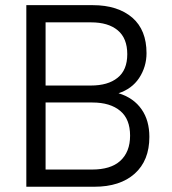

<svg xmlns="http://www.w3.org/2000/svg" viewBox="-20 -710 653 730"><path d="M518.6 -293.9Q547.9 -252 547.9 -189.5Q547.9 -99.6 492.2 -49.8Q436.5 0 338.9 0H80.1V-690.4H333Q427.7 -690.4 483.4 -642.6Q537.1 -595.7 537.1 -507.8Q537.1 -456.1 508.8 -413.1Q481.4 -372.1 430.7 -355.5Q488.3 -337.9 518.6 -293.9ZM436.5 -97.7Q474.6 -131.8 474.6 -194.3Q474.6 -256.8 437.5 -288.1Q399.4 -320.3 331.1 -320.3H153.3V-65.4H330.1Q400.4 -65.4 436.5 -97.7ZM153.3 -625V-384.8H325.2Q390.6 -384.8 426.8 -414.1Q463.9 -443.4 463.9 -503.9Q463.9 -564.5 427.7 -594.7Q391.6 -625 326.2 -625Z"/></svg>

Font: Dinish
Style: Regular
Weight: 400
Designer: Bert Driehuis
Foundry: Playbeing
Version: Version 3.006; git-39231f3c-release